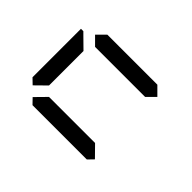

<svg xmlns="http://www.w3.org/2000/svg" viewBox="-102 -783 1020 1020"><g transform="rotate(45 408.0 -273.0)"><path d="M130 -75 99 -105V-469H117L130 -456L192 -395V-136ZM596 -546 642 -500 596 -454H220L174 -500L220 -546ZM642 -31 612 0H204L174 -31L235 -93H581Z"/></g></svg>

Font: DSEG7 Classic Mini
Style: Regular
Weight: 400
Designer: Keshikan(Twitter:@keshinomi_88pro)
Version: Version 0.46